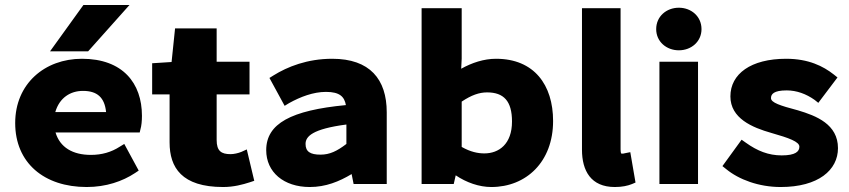

<svg xmlns="http://www.w3.org/2000/svg" viewBox="-20 -739 3408 771"><path d="M328 12C406 12 472 -11 522 -44L537 -54L479 -161L461 -150C427 -128 389 -117 345 -117C272 -117 221 -147 203 -207H541L544 -220C548 -233 550 -253 550 -274C550 -405 473 -503 309 -503C160 -503 41 -403 41 -245C41 -85 157 12 328 12ZM313 -374C370 -374 400 -348 406 -289H202C219 -347 263 -374 313 -374ZM315 -719 181 -533H334L500 -719Z M876 12C919 12 955 2 983 -7L1001 -13L971 -139L949 -129C937 -124 919 -120 906 -120C869 -120 850 -132 850 -177V-360H982V-491H850V-625H683L669 -490L591 -485V-360H661V-167C661 -66 710 12 876 12Z M1224 12C1288 12 1342 -10 1392 -40L1400 0H1533V-288C1533 -421 1465 -503 1314 -503C1214 -503 1134 -471 1078 -436L1062 -426L1123 -314L1141 -325C1186 -350 1238 -370 1289 -370C1345 -370 1363 -350 1369 -317C1149 -296 1049 -243 1049 -136C1049 -48 1119 12 1224 12ZM1371 -239V-161C1333 -132 1304 -118 1267 -118C1226 -118 1207 -130 1207 -161C1207 -191 1234 -221 1371 -239Z M1802 0 1810 -35C1853 -6 1904 12 1953 12C2093 12 2201 -89 2201 -253C2201 -398 2125 -503 1972 -503C1923 -503 1875 -487 1832 -463L1834 -504V-706H1673V0ZM1834 -331C1873 -357 1904 -368 1936 -368C2003 -368 2036 -333 2036 -251C2036 -160 1983 -123 1925 -123C1899 -123 1869 -129 1834 -149Z M2449 12C2478 12 2501 7 2518 0L2532 -6L2511 -128L2491 -124C2483 -122 2482 -122 2477 -122C2477 -122 2472 -119 2472 -139V-706H2317V-138C2317 -53 2353 12 2449 12Z M2797 -622C2797 -673 2756 -708 2706 -708C2656 -708 2615 -673 2615 -622C2615 -572 2656 -537 2706 -537C2756 -537 2797 -572 2797 -622ZM2783 0V-491H2628V0Z M2896 -60C2947 -18 3027 12 3115 12C3266 12 3345 -56 3345 -144C3345 -240 3258 -274 3184 -296C3112 -315 3076 -327 3076 -345C3076 -361 3087 -376 3139 -376C3179 -376 3217 -362 3251 -338L3266 -326L3343 -428L3328 -440C3286 -473 3227 -503 3137 -503C2995 -503 2913 -442 2913 -352C2913 -264 3000 -227 3078 -205C3148 -185 3190 -170 3190 -150C3190 -131 3175 -115 3119 -115C3066 -115 3021 -133 2975 -166L2958 -178L2881 -72Z"/></svg>

Font: Falling Sky
Style: ExBd
Weight: 400
Designer: Paul D. Hunt
Foundry: Adobe Systems Incorporated
Version: Version 1.02